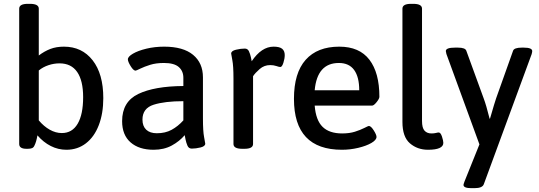

<svg xmlns="http://www.w3.org/2000/svg" viewBox="-20 -773 2807 1000"><path d="M175 -68Q169 -33 159 -14Q155 -5 147 -1.5Q139 2 124 2H118Q80 2 80 -23V-728Q80 -753 125 -753H136Q182 -753 182 -728V-484Q211 -506 242 -518Q273 -530 313 -530Q407 -530 462.5 -459Q518 -388 518 -262Q518 -182 494.5 -121Q471 -60 427.5 -26.5Q384 7 326 7Q283 7 244.5 -12.5Q206 -32 175 -68ZM413 -267Q413 -353 382 -398Q351 -443 290 -443Q261 -443 232.5 -433.5Q204 -424 182 -406V-146Q208 -115 239 -97.5Q270 -80 302 -80Q356 -80 384.5 -128.5Q413 -177 413 -267Z M616 -142Q616 -243 700 -283.5Q784 -324 935 -325V-368Q935 -403 911 -424Q887 -445 834 -445Q793 -445 762.5 -435.5Q732 -426 710.5 -415.5Q689 -405 686 -405Q675 -405 660.5 -428.5Q646 -452 646 -464Q646 -478 672.5 -493.5Q699 -509 742.5 -519.5Q786 -530 835 -530Q934 -530 985.5 -487.5Q1037 -445 1037 -370V-156Q1037 -89 1043 -59Q1049 -29 1049 -25Q1049 -11 1024.5 -5Q1000 1 979 1Q963 1 956.5 -14Q950 -29 946.5 -46Q943 -63 942 -69Q915 -37 874.5 -15Q834 7 780 7Q704 7 660 -31.5Q616 -70 616 -142ZM935 -146V-246Q838 -246 780 -227.5Q722 -209 722 -150Q722 -116 741.5 -97.5Q761 -79 797 -79Q841 -79 874 -97Q907 -115 935 -146Z M1196 -23V-364Q1196 -430 1190 -460Q1184 -490 1184 -494Q1184 -508 1209 -514Q1234 -520 1255 -520Q1270 -520 1276.5 -506Q1283 -492 1286.5 -476Q1290 -460 1291 -454Q1342 -530 1405 -530Q1436 -530 1449.5 -519Q1463 -508 1463 -486Q1463 -468 1456 -446Q1449 -424 1440 -424Q1434 -424 1419.5 -429Q1405 -434 1387 -434Q1356 -434 1332.5 -413.5Q1309 -393 1298 -376V-23Q1298 2 1253 2H1242Q1196 2 1196 -23Z M1511 -258Q1511 -393 1572 -461.5Q1633 -530 1747 -530Q1852 -530 1904 -462Q1956 -394 1956 -269Q1956 -259 1941.5 -241Q1927 -223 1918 -223H1619Q1625 -147 1660 -112.5Q1695 -78 1762 -78Q1800 -78 1828.5 -87Q1857 -96 1877.5 -106.5Q1898 -117 1901 -117Q1912 -117 1926.5 -94Q1941 -71 1941 -60Q1941 -44 1914.5 -28.5Q1888 -13 1846 -3Q1804 7 1761 7Q1511 7 1511 -258ZM1851 -303Q1851 -372 1824.5 -408.5Q1798 -445 1745 -445Q1632 -445 1619 -303Z M2076 -138V-728Q2076 -753 2121 -753H2132Q2178 -753 2178 -728V-143Q2178 -107 2191 -92.5Q2204 -78 2227 -78Q2241 -78 2250.5 -80.5Q2260 -83 2265 -83Q2275 -83 2282 -61.5Q2289 -40 2289 -29Q2289 7 2209 7Q2154 7 2115 -26.5Q2076 -60 2076 -138Z M2752 -507Q2752 -502 2749 -491L2500 186Q2493 207 2451 207H2435Q2394 207 2394 190Q2394 187 2399 173L2477 -21L2305 -492Q2302 -504 2302 -507Q2302 -525 2350 -525H2365Q2404 -525 2409 -508L2499 -261Q2512 -227 2530 -155H2532L2540 -182Q2554 -231 2564 -261L2652 -508Q2657 -525 2698 -525H2707Q2752 -525 2752 -507Z"/></svg>

Font: Asap-Medium
Style: Regular
Weight: 500
Designer: Pablo Cosgaya
Foundry: Omnibus-Type
Version: Version 2.000; ttfautohint (v1.8)